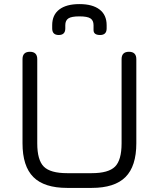

<svg xmlns="http://www.w3.org/2000/svg" viewBox="-20 -918 776 938"><path d="M501 -795V-779Q501 -747 469 -747Q437 -747 437 -771V-795Q437 -818 422 -828Q407 -838 368 -838Q329 -838 314 -828Q299 -818 299 -795V-779Q299 -747 267 -747Q235 -747 235 -779V-795Q235 -845 269.5 -871.5Q304 -898 368 -898Q432 -898 466.5 -871.5Q501 -845 501 -795ZM308 0Q196 0 143 -53Q90 -106 90 -218V-629Q90 -665 126 -665Q162 -665 162 -629V-218Q162 -136 194 -104Q226 -72 308 -72H428Q510 -72 542 -104Q574 -136 574 -218V-629Q574 -665 610 -665Q646 -665 646 -629V-218Q646 -106 593 -53Q540 0 428 0Z"/></svg>

Font: Jura SemiBold
Style: Regular
Weight: 600
Designer: Daniel Johnson, Alexei Vanyashin
Foundry: Daniel Johnson
Version: Version 5.103